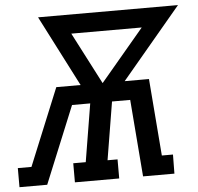

<svg xmlns="http://www.w3.org/2000/svg" viewBox="-66 -789 868 842"><g transform="rotate(-5 368.0 -367.5)"><path d="M-14 0V-84H46L185 -423H292L132 -735H748L486 -423H593L620 -84H669L668 0H530L503 -339H423L381 -84H425V0H230V-84H285L327 -339H247L108 0ZM389 -423 581 -651H271Z"/></g></svg>

Font: Iosevka Etoile Medium
Style: Italic
Weight: 500
Italic angle: -9°
Designer: Belleve Invis
Foundry: Belleve Invis
Version: Version 22.1.2; ttfautohint (v1.8.4)